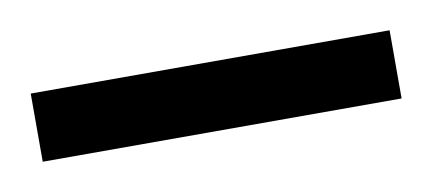

<svg xmlns="http://www.w3.org/2000/svg" viewBox="-26 -740 330 147"><g transform="rotate(-10 139.5 -666.5)"><path d="M279 -693V-640H0V-693Z"/></g></svg>

Font: Pathway Extreme 8pt Thin 12pt Thin
Style: Regular
Weight: 250
Version: Version 1.001;gftools[0.9.26]